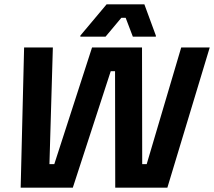

<svg xmlns="http://www.w3.org/2000/svg" viewBox="-20 -870 992 890"><path d="M75.8 0 91.7 -648.3V-650H225L209.2 -109.2H231.7L406.7 -650H638.3L639.2 -109.2H660L820 -650H951.7V-648.3L755.8 0H514.2L513.3 -540H493.3L317.5 0ZM352.5 -700V-705L474.2 -850H649.2L702.5 -705V-700H595.8L562.5 -787.5H542.5L469.2 -700Z"/></svg>

Font: Familjen Grotesk GF
Style: Bold Italic
Weight: 700
Designer: Anders Wikstroem, Jonas Baeckman, Matilda Gysing, Kristian Moeller
Foundry: Familjen STHML AB
Version: Version 2.000; Beta; Release 4; Build 6